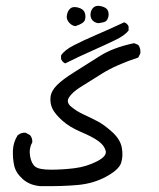

<svg xmlns="http://www.w3.org/2000/svg" viewBox="-20 -460 540 654"><path d="M117 174Q81 171 57.5 150Q34 129 28.5 104.5Q23 80 24 52.5Q25 25 40 1Q52 -9 67 -8L82 0Q91 10 90 25Q78 46 82.5 72Q87 98 100.5 108Q114 118 153.5 118Q193 118 233.5 113Q274 108 309.5 90Q345 72 340 53.5Q335 35 315 20.5Q295 6 256 -10.5Q217 -27 192.5 -49Q168 -71 159 -89Q150 -107 152 -128.5Q154 -150 174 -170Q194 -190 233.5 -214.5Q273 -239 319 -268.5Q365 -298 437 -313L451 -307Q460 -295 458 -278L451 -264Q377 -240 327 -209Q277 -178 252 -162Q227 -146 215.5 -129Q204 -112 222.5 -96.5Q241 -81 265 -70Q289 -59 312 -47Q335 -35 362.5 -10Q390 15 395 43.5Q400 72 392.5 95Q385 118 342 141.5Q299 165 246 170Q193 175 117 174ZM202 -244Q192 -249 188 -259V-271Q199 -289 231 -305.5Q263 -322 309.5 -342Q356 -362 403 -384Q414 -380 418 -370V-356Q406 -340 374.5 -324.5Q343 -309 295.5 -288Q248 -267 202 -244ZM237 -371Q225 -372 215 -383.5Q205 -395 208 -409.5Q211 -424 220 -431.5Q229 -439 247 -434Q265 -429 269 -416Q273 -403 269 -391.5Q265 -380 237 -371ZM315 -381Q301 -383 294 -392Q287 -401 288.5 -414Q290 -427 299 -435Q308 -443 326 -438.5Q344 -434 348 -422.5Q352 -411 348 -399Q344 -387 333.5 -384.5Q323 -382 315 -381Z"/></svg>

Font: NaniFont Regular
Style: Regular
Weight: 400
Designer: Nanigashitei
Version: Version 1.036